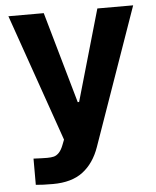

<svg xmlns="http://www.w3.org/2000/svg" viewBox="-52 -575 667 819"><g transform="rotate(-5 281.0 -165.5)"><path d="M68.4 196.3V84Q105.5 85.9 127 85.9Q144 85.9 155.5 83Q167 80.1 177.5 69.3Q188 58.6 196.3 37.1L205.1 14.6L14.6 -530.3H166L277.3 -139.6H283.2L395.5 -530.3H548.8L341.8 58.6Q317.9 126.5 270 162.8Q222.2 199.2 141.6 199.2Q96.2 199.2 68.4 196.3Z"/></g></svg>

Font: Pretendard JP
Style: Bold
Weight: 700
Designer: Base glyphs from Inter by Rasmus Andersson; Hangeul glyphs from Noto Sans CJK(Source Han Sans) by Jang Soo-young and Kan
Foundry: Kil Hyung-jin
Version: Version 1.309